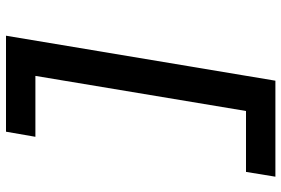

<svg xmlns="http://www.w3.org/2000/svg" viewBox="-169 -631 938 640"><g transform="rotate(-90 300.0 -311.0)"><path d="M501 -760 351 138H31L47 40H250L367 -662H164L181 -760Z"/></g></svg>

Font: IBM Plex Mono
Style: Bold Italic
Weight: 700
Italic angle: -9°
Monospace: yes
Designer: Mike Abbink, Paul van der Laan, Pieter van Rosmalen
Foundry: Bold Monday
Version: Version 2.3